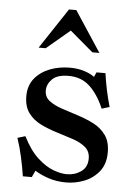

<svg xmlns="http://www.w3.org/2000/svg" viewBox="-53 -761 575 812"><g transform="rotate(5 235.0 -355.0)"><path d="M139 -370Q139 -343 159.5 -327Q180 -311 212.5 -300Q245 -289 281.5 -277.5Q318 -266 350.5 -249.5Q383 -233 403 -205Q423 -177 423 -132Q423 -82 397.5 -50.5Q372 -19 334.5 -4.5Q297 10 259 10Q218 10 184.5 -1Q151 -12 125 -28L112 0H74Q68 -39 59 -80Q50 -121 37 -160L70 -170Q99 -112 133.5 -80.5Q168 -49 200.5 -37Q233 -25 258 -25Q292 -25 318.5 -43.5Q345 -62 345 -99Q345 -129 324.5 -146.5Q304 -164 271.5 -175Q239 -186 202.5 -197Q166 -208 133 -224Q100 -240 79.5 -267.5Q59 -295 59 -339Q59 -385 84 -415Q109 -445 148 -460Q187 -475 232 -475Q266 -475 293 -466.5Q320 -458 337 -445L346 -465H384Q389 -429 396.5 -393.5Q404 -358 414 -324L381 -314Q356 -373 320 -406.5Q284 -440 230 -440Q182 -440 160.5 -418.5Q139 -397 139 -370ZM93 -548 207 -720H238L351 -548H321L189 -660H256L123 -548Z"/></g></svg>

Font: Brygada 1918 Medium
Style: Regular
Weight: 500
Designer: Mateusz Machalski | Borys Kosmynka | Przemek Hoffer
Foundry: NIEPODLEGLA 2018
Version: Version 3.006